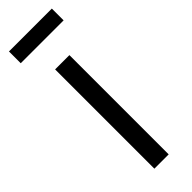

<svg xmlns="http://www.w3.org/2000/svg" viewBox="-234 -691 703 703"><g transform="rotate(-45 117.0 -340.0)"><path d="M80 0V-514H154V0ZM7 -619V-680H229V-619Z"/></g></svg>

Font: Bricolage Grotesque Light
Style: Regular
Weight: 300
Designer: Mathieu Triay
Foundry: Atelier Triay
Version: Version 1.000;gftools[0.9.30]